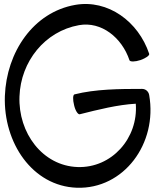

<svg xmlns="http://www.w3.org/2000/svg" viewBox="-20 -874 802 946"><path d="M715 -609C662 -768 512 -878 351 -850C144 -814 12 -617 4 -401C-4 -170 140 43 358 51C590 59 757 -167 715 -406C712 -423 698 -436 680 -436C568 -436 450 -435 347 -409C339 -407 338 -383 345 -356C351 -329 364 -309 373 -311C464 -334 560 -358 649 -363C662 -193 530 -45 362 -51C190 -57 69 -219 76 -399C82 -571 201 -720 369 -750C480 -770 581 -688 618 -577C621 -569 645 -569 672 -578C698 -587 718 -601 715 -609Z"/></svg>

Font: Nupuram Medium
Style: Regular
Weight: 500
Designer: Santhosh Thottingal (santhosh.thottingal@gmail.com)
Foundry: SMC
Version: Version 1.000